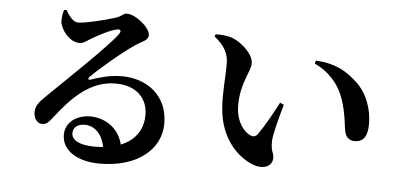

<svg xmlns="http://www.w3.org/2000/svg" viewBox="-53 -872 2106 1025"><g transform="rotate(5 1000.0 -360.0)"><path d="M511.6 45.5C718 45.5 836.9 -61.6 837.7 -195.7C838.8 -345.8 726.4 -429.6 591.3 -429.6C513.7 -429.6 457.4 -407 423.9 -396.5C413.7 -393.2 407.8 -400.5 418.6 -411.3C456.7 -450.7 579.8 -556.6 645.7 -600.1C678.8 -623.1 714.3 -631.3 714.3 -659.5C714.3 -701.6 635 -764.8 587.9 -764.8C566.7 -764.8 567.1 -750 528 -737.2C474.3 -720.1 369.2 -694.6 332.6 -694.6C306.6 -694.6 282.3 -724.2 265.4 -756.3L251.3 -754.7C244.9 -730.4 242 -712.8 243.3 -690.1C246 -654.6 291.4 -586.5 349.9 -586.5C371.2 -586.5 387.9 -602.3 406.9 -613.6C445.3 -635.9 506.5 -669.6 543.8 -676.3C559.7 -679.1 570.2 -671.7 553.3 -649.7C501 -579.3 291.1 -380.8 193 -284.7C159.7 -253.1 144.2 -230.6 142.5 -203.5C140 -166 162.2 -139.7 184.4 -138.9C208.5 -138.2 219.2 -146.6 243.3 -178.1C328 -288 423.7 -387.9 560.5 -387.9C675.6 -387.9 734.6 -320.4 733.5 -231.9C733 -131.9 661.1 -42.4 475.5 -42.4C399 -42.4 353.3 -66.2 353.3 -103.9C353.3 -134.7 377.7 -154.2 415.6 -154.2C473.9 -154.2 516.3 -104.6 525.3 -30.6L619.6 -48.3C601.9 -158 513.5 -201.1 441.6 -201.1C367.5 -201.1 308.5 -158.2 308.5 -91.9C308.5 -5.5 395.1 45.5 511.6 45.5Z M1322.8 -22.6C1385.7 3 1433.2 -20.2 1433.2 -65.7C1433.2 -97.3 1416.9 -95.1 1418.7 -155.7C1420.1 -190.6 1442.3 -276 1464.8 -353.1L1443.8 -362.4C1409.1 -295.9 1373.2 -231.3 1339.5 -184.3C1328.6 -169.8 1314.9 -168.6 1299.9 -175.1C1267.5 -189.1 1222.1 -241.9 1222.1 -328.7C1222.1 -454.5 1274.6 -510.3 1274.6 -559.2C1274.6 -605.5 1214.7 -661.5 1164.2 -683.1C1134.6 -695.2 1096.3 -697 1069.7 -696.4L1064.5 -684.5C1117.7 -642.2 1142.1 -600.9 1142.1 -543.5C1142.1 -474.9 1132 -386.9 1138.5 -307.7C1150.2 -146.8 1242.2 -56.6 1322.8 -22.6ZM1857.4 -192.8C1905.8 -192.8 1926.7 -226.8 1926.7 -289.7C1926.7 -366.6 1899.4 -451.1 1838.5 -507.5C1779.5 -562.4 1720.2 -597.1 1614.9 -603.1L1610 -586.3C1689.2 -550.7 1743.2 -486.3 1768.4 -412.9C1797.9 -328.6 1794.5 -273.7 1806.1 -231.1C1814.2 -204 1836.1 -192.8 1857.4 -192.8Z"/></g></svg>

Font: Source Han Serif CN VF
Style: Regular
Weight: 250
Designer: Ryoko NISHIZUKA 西塚涼子 (kana & ideographs); Frank Grießhammer (Latin, Greek & Cyrillic); Wenlong ZHANG 张文龙 (bopomofo); San
Foundry: Adobe
Version: Version 2.002;hotconv 1.1.0;makeotfexe 2.6.0